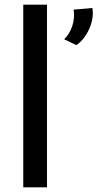

<svg xmlns="http://www.w3.org/2000/svg" viewBox="-20 -797 422 817"><path d="M79 -777V0H180V-777ZM373 -763 293 -756C302 -709 282 -657 253 -630L305 -605C349 -634 384 -707 373 -763Z"/></svg>

Font: Reem Kufi
Style: Regular
Weight: 400
Designer: Khaled Hosny
Version: Version 0.007